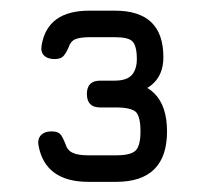

<svg xmlns="http://www.w3.org/2000/svg" viewBox="-20 -664 388 369"><path d="M203 -314.5C203 -314.5 150 -314.5 150 -314.5C94.5 -314.5 62.5 -338 54 -384.5C54 -384.5 54 -384.5 54 -384.5C52.5 -393 54.5 -400 59 -404.5C63.5 -409 70 -411.5 78.5 -411.5C78.5 -411.5 78.5 -411.5 78.5 -411.5C86.5 -411.5 92 -410 95.5 -406.5C99 -403 102 -396.5 105.5 -388C105.5 -388 105.5 -388 105.5 -388C108 -379.5 112.5 -373.5 119.5 -370.5C126.5 -367 136.5 -365.5 150 -365.5C150 -365.5 150 -365.5 150 -365.5C150 -365.5 203 -365.5 203 -365.5C222 -365.5 234.5 -368.5 241 -375C247 -381.5 250 -393.5 250 -411.5C250 -411.5 250 -411.5 250 -411.5C250 -430.5 247 -443 241 -449C234.5 -454.5 222 -457.5 203 -457.5C203 -457.5 203 -457.5 203 -457.5C203 -457.5 172.5 -457.5 172.5 -457.5C155.5 -457.5 147 -466 147 -483.5C147 -483.5 147 -483.5 147 -483.5C147 -500.5 155.5 -509 172.5 -509C172.5 -509 172.5 -509 172.5 -509C172.5 -509 203 -509 203 -509C268.5 -509 301 -476.5 301 -411.5C301 -411.5 301 -411.5 301 -411.5C301 -347 268.5 -314.5 203 -314.5C203 -314.5 203 -314.5 203 -314.5ZM200 -478.5C200 -478.5 200 -478.5 200 -478.5C200 -478.5 200 -509 200 -509C216.5 -509 227.5 -513 234 -520.5C240 -528 243 -538 243 -550.5C243 -550.5 243 -550.5 243 -550.5C243 -567.5 240 -579 234.5 -584.5C229 -590 217.5 -592.5 201 -592.5C201 -592.5 201 -592.5 201 -592.5C201 -592.5 151.5 -592.5 151.5 -592.5C139.5 -592.5 130.5 -591 124.5 -588.5C118.5 -586 114.5 -581 112 -573.5C112 -573.5 112 -573.5 112 -573.5C109 -566.5 106 -561 102.5 -557C99 -552.5 93 -550.5 85 -550.5C85 -550.5 85 -550.5 85 -550.5C75.5 -550.5 69 -553 64.5 -557.5C60 -562 58.5 -568.5 60 -577C60 -577 60 -577 60 -577C67.5 -621.5 98 -643.5 151.5 -643.5C151.5 -643.5 151.5 -643.5 151.5 -643.5C151.5 -643.5 201 -643.5 201 -643.5C232 -643.5 255.5 -636 271 -621C286.5 -606 294 -583.5 294 -554C294 -554 294 -554 294 -554C294 -531 286.5 -513 271 -500.5C255.5 -488 231.5 -480.5 200 -478.5Z"/></svg>

Font: Jura-Fortis-Regular
Style: Regular
Weight: 500
Designer: Daniel Johnson, Alexei Vanyashin, Mirko Velimirovic
Foundry: Daniel Johnson
Version: ""